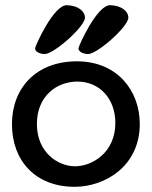

<svg xmlns="http://www.w3.org/2000/svg" viewBox="-20 -708 584 739"><path d="M307 -640C307 -665 280 -687 237 -688C186 -689 115 -530 115 -522C115 -507 137 -500 152 -500C188 -500 307 -606 307 -640ZM474 -640C474 -665 447 -687 404 -688C353 -689 282 -530 282 -522C282 -507 304 -500 319 -500C355 -500 474 -606 474 -640ZM518 -231C518 -358 432 -472 276 -472C119 -472 26 -369 26 -230C26 -88 118 11 267 11C385 11 518 -69 518 -231ZM278 -394C364 -394 424 -327 424 -235C424 -120 334 -68 269 -68C203 -68 122 -121 122 -231C122 -336 196 -394 278 -394Z"/></svg>

Font: Life Savers
Style: ExtraBold
Weight: 800
Designer: Pablo Impallari, Rodrigo Fuenzalida, Brenda Gallo
Foundry: Pablo Impallari, Rodrigo Fuenzalida, Brenda Gallo
Version: Version 3.000